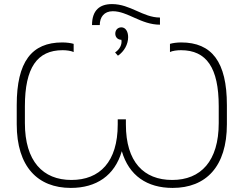

<svg xmlns="http://www.w3.org/2000/svg" viewBox="-20 -915 1193 941"><path d="M469 -792C469 -831 490 -860 533 -860C606 -860 671 -794 764 -794V-829C681 -829 619 -895 529 -895C469 -895 431 -865 431 -792ZM558 -642C589 -663 608 -698 608 -733C608 -761 595 -781 575 -781C557 -781 545 -768 545 -750C545 -733 557 -720 575 -720C579 -697 567 -673 544 -658ZM327 6C452 6 542 -54 577 -174C612 -54 701 6 826 6C989 6 1092 -98 1092 -306V-400C1092 -612 1018 -707 868 -707C847 -707 826 -704 813 -700V-660C825 -666 847 -669 867 -669C992 -669 1052 -583 1052 -394V-312C1052 -125 964 -33 824 -33C684 -33 597 -122 597 -305V-330H557V-305C557 -122 469 -33 330 -33C190 -33 102 -125 102 -312V-394C102 -583 162 -669 287 -669C306 -669 328 -666 341 -660V-700C328 -704 307 -707 285 -707C135 -707 62 -612 62 -400V-306C62 -98 165 6 327 6Z"/></svg>

Font: Fixel Display ExtraLight
Style: Regular
Weight: 200
Designer: AlfaBravo + MacPaw
Foundry: Kyrylo Tkachov, Marchela Mozhyna, Serhii Makarenko, Maria Weinstein, Zakhar Kryvoshyya
Version: Version 1.211